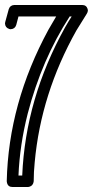

<svg xmlns="http://www.w3.org/2000/svg" viewBox="-20 -750 421 769"><path d="M7 -24ZM247 -730ZM37 -730H247H309Q326 -730 331 -714Q331 -710 332 -707Q331 -700 327 -694Q327 -694 286 -628Q144 -375 119 -100Q115 -61 115 -24V-23L114 -21V-20V-19V-18L113 -17V-16V-15Q113 -15 113 -15Q112 -15 112 -15V-14Q112 -13 112 -13Q112 -13 111 -13V-12Q111 -12 111 -12V-11H110V-10H109Q109 -10 109 -9L108 -8L107 -7Q99 -1 91 -1H30Q12 -1 8 -18Q7 -21 7 -24Q14 -336 174 -631Q190 -659 205 -684H54L45 -650Q40 -634 23 -633Q19 -633 17 -634Q1 -639 0 -656Q0 -659 1 -662L15 -713Q20 -729 37 -730ZM259 -684Q147 -511 91 -295Q59 -169 54 -47H69Q82 -355 241 -641Q254 -664 267 -684Z"/></svg>

Font: Santa Chrismast Display
Style: Regular
Weight: 400
Designer: MUHAMMAD YONI
Version: Version 001.000